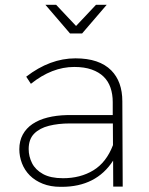

<svg xmlns="http://www.w3.org/2000/svg" viewBox="-20 -758 607 780"><path d="M230.5 1H226Q185.5 1 154 -11.5Q122.5 -24 101.2 -45.2Q80 -66.5 69.2 -94.5Q58.5 -122.5 58.5 -151.5Q58.5 -185.5 72.5 -211.2Q86.5 -237 112 -254.2Q137.5 -271.5 173.2 -280.5Q209 -289.5 252.5 -290.5H438V-343.5Q438 -375 429 -401.5Q420 -428 401 -446.5Q382 -465 352.5 -475.5Q323 -486 281.5 -486Q191 -486 105.5 -417.5L86.5 -446.5Q183 -521 286.5 -521Q383.5 -521 432 -472Q477 -426.5 477 -346L478.5 0H440L439.5 -105.5Q371 1 230.5 1ZM236 -34Q306.5 -34 359.2 -66Q412 -98 439 -168.5L438.5 -256.5H263.5Q217 -256.5 179 -247Q141 -237.5 118.8 -215Q96.5 -192.5 96.5 -152.5Q96.5 -122.5 110.2 -95.2Q124 -68 154.8 -51Q185.5 -34 236 -34ZM313.5 -622H264.5L164.5 -738.5H208L289 -652.5L370 -738.5H413.5Z"/></svg>

Font: Argentum Novus ExtraLight
Style: Regular
Weight: 250
Designer: Julieta Ulanovsky (font) & Cristiano Sobral (main changes)
Foundry: Julieta Ulanovsky (font) & Cristiano Sobral (main changes)
Version: Version 3.00;November 27, 2020;FontCreator 13.0.0.2655 64-bi